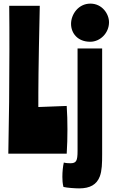

<svg xmlns="http://www.w3.org/2000/svg" viewBox="-20 -850 623 1062"><path d="M31 -818C32 -742 32 -660 32 -574C32 -389 30 -185 26 0H349C352 -46 353 -91 353 -135C353 -178 352 -220 349 -264L192 -258C192 -369 192 -453 200 -818ZM545 -582H409V-15C409 40 402 53 369 53C360 53 341 52 333 49C328 70 325 100 325 128C325 144 326 166 331 184C351 189 396 192 418 192C478 192 515 171 532 126C544 94 545 54 545 3ZM480 -830C413 -830 373 -770 373 -718C373 -667 409 -619 479 -619C534 -619 583 -667 583 -727C583 -773 545 -830 480 -830Z"/></svg>

Font: Ranchers
Style: Regular
Weight: 400
Designer: Pablo Impallari, Brenda Gallo
Foundry: Pablo Impallari, Brenda Gallo
Version: Version 1.000